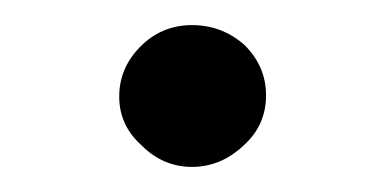

<svg xmlns="http://www.w3.org/2000/svg" viewBox="-20 -123 307 153"><path d="M93 -7Q75 -23 75 -46Q75 -69 92 -86Q109 -103 133 -103Q157 -103 175 -87Q192 -70 192 -47Q192 -23 174 -7Q156 10 133 10Q110 10 93 -7Z"/></svg>

Font: Glacial Indifference
Style: Regular
Weight: 400
Designer: Alfredo Marco Pradil
Version: Version 1.00